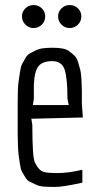

<svg xmlns="http://www.w3.org/2000/svg" viewBox="-20 -733 393 760"><path d="M306 -10Q229 7 198.5 7Q168 7 151.5 5.5Q135 4 121.5 -2.5Q108 -9 98 -13.5Q88 -18 80 -31.5Q72 -45 67 -53.5Q62 -62 59 -83Q56 -104 54 -117Q52 -130 51 -159.5Q50 -189 50 -207V-320Q50 -386 53 -405.5Q56 -425 59 -447Q62 -469 67 -478.5Q72 -488 80 -502Q88 -516 98 -521.5Q108 -527 121.5 -533.5Q135 -540 151.5 -542Q168 -544 189 -544Q210 -544 227 -541Q244 -538 255.5 -529Q267 -520 275.5 -512Q284 -504 289.5 -486Q295 -468 298 -455.5Q301 -443 302.5 -416.5Q304 -390 304 -374V-322L308 -268L104 -263L108 -238Q108 -110 118 -90Q134 -57 155 -52Q169 -48 209.5 -48Q250 -48 306 -61ZM114 -396Q114 -378 114 -342L110 -317H252L247 -343Q247 -423 236 -457Q225 -491 186.5 -491Q148 -491 132 -470.5Q116 -450 114 -396ZM145.5 -635.5Q132 -622 113 -622Q94 -622 80.5 -635.5Q67 -649 67 -668Q67 -687 80.5 -700Q94 -713 113 -713Q132 -713 145.5 -700Q159 -687 159 -668Q159 -649 145.5 -635.5ZM288.5 -635.5Q275 -622 256 -622Q237 -622 223.5 -635.5Q210 -649 210 -668Q210 -687 223.5 -700Q237 -713 256 -713Q275 -713 288.5 -700Q302 -687 302 -668Q302 -649 288.5 -635.5Z"/></svg>

Font: Economica
Style: Regular
Weight: 400
Designer: Vicente Lamonaca
Foundry: Vicente Lamonaca
Version: Version 1.101